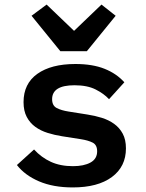

<svg xmlns="http://www.w3.org/2000/svg" viewBox="-20 -808 640 840"><path d="M244 -584 118 -739 184 -788 304 -673 424 -788 486 -739 360 -584ZM298 12Q213 12 151 -14.5Q89 -41 54 -86L129 -154Q161 -119 202.5 -100Q244 -81 299 -81Q347 -81 376 -97Q405 -113 405 -146Q405 -174 385.5 -184Q366 -194 334 -199L251 -212Q219 -217 188.5 -226.5Q158 -236 134.5 -253Q111 -270 97 -296.5Q83 -323 83 -361Q83 -442 143.5 -485Q204 -528 310 -528Q385 -528 437.5 -507Q490 -486 524 -448L457 -374Q435 -398 398.5 -416.5Q362 -435 306 -435Q208 -435 208 -374Q208 -346 228 -335.5Q248 -325 280 -320L362 -307Q395 -302 425.5 -292.5Q456 -283 479.5 -266Q503 -249 517 -223Q531 -197 531 -159Q531 -79 469.5 -33.5Q408 12 298 12Z"/></svg>

Font: IBM Plex Mono SmBld
Style: Regular
Weight: 600
Monospace: yes
Designer: Mike Abbink, Paul van der Laan, Pieter van Rosmalen
Foundry: Bold Monday
Version: Version 2.3